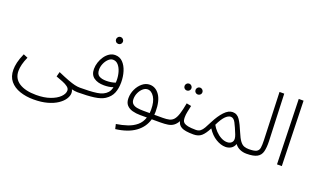

<svg xmlns="http://www.w3.org/2000/svg" viewBox="-95 -1236 3259 1989"><g transform="rotate(20 1535.0 -241.5)"><path d="M40 11Q40 -25 50 -69Q60 -113 87 -174L135 -154Q94 -63 94 6Q94 90 162 134Q230 178 350 178Q438 178 503 155Q568 132 604 96.5Q640 61 640 25Q640 2 617.5 -15.5Q595 -33 559.5 -47Q524 -61 485 -75L499 -128Q570 -97 615.5 -80Q661 -63 692.5 -55.5Q724 -48 753 -48Q767 -48 772.5 -40.5Q778 -33 778 -23Q778 -13 769.5 -4Q761 5 743 5Q731 5 711 2.5Q691 0 679 -4Q685 7 687 16.5Q689 26 689 34Q689 67 666.5 101.5Q644 136 600 165.5Q556 195 491 213Q426 231 340 231Q257 231 188.5 207.5Q120 184 80 135.5Q40 87 40 11Z M971 -610Q954 -610 943 -621Q932 -632 932 -648Q932 -663 943 -674.5Q954 -686 971 -686Q986 -686 997 -674.5Q1008 -663 1008 -648Q1008 -632 997 -621Q986 -610 971 -610Z M746 5 753 -48Q801 -48 849 -50Q897 -52 937.5 -58Q978 -64 1003 -77Q1029 -89 1048.5 -110.5Q1068 -132 1077 -172Q1054 -163 1028 -159.5Q1002 -156 976 -156Q907 -156 864.5 -186.5Q822 -217 822 -281Q822 -317 834 -354Q846 -391 867.5 -422Q889 -453 918 -472Q947 -491 982 -491Q1032 -491 1066 -456Q1100 -421 1117.5 -365Q1135 -309 1135 -245Q1135 -178 1114.5 -127.5Q1094 -77 1041 -42Q1000 -15 926 -5Q852 5 746 5ZM874 -293Q874 -244 903 -226Q932 -208 982 -208Q1037 -208 1083 -224Q1084 -237 1084 -251Q1084 -297 1071.5 -340Q1059 -383 1035 -410.5Q1011 -438 976 -438Q950 -438 926.5 -415.5Q903 -393 888.5 -360Q874 -327 874 -293Z M1242 230 1230 178Q1296 168 1352.5 149Q1409 130 1450 95.5Q1491 61 1509 5H1434Q1390 5 1350 -5.5Q1310 -16 1285.5 -43Q1261 -70 1261 -119Q1261 -170 1283 -217Q1305 -264 1342 -294.5Q1379 -325 1423 -325Q1489 -325 1531.5 -263Q1574 -201 1574 -82Q1574 -65 1572 -48H1666Q1679 -48 1685 -40.5Q1691 -33 1691 -23Q1691 -13 1682 -4Q1673 5 1659 5H1563Q1538 96 1457.5 154.5Q1377 213 1242 230ZM1453 -48H1521Q1523 -66 1523 -86Q1523 -174 1492 -223Q1461 -272 1418 -272Q1392 -272 1368 -251.5Q1344 -231 1328.5 -198Q1313 -165 1313 -128Q1313 -94 1331.5 -76.5Q1350 -59 1381.5 -53.5Q1413 -48 1453 -48Z M1923 -399Q1907 -399 1896 -410Q1885 -421 1885 -437Q1885 -452 1896 -463.5Q1907 -475 1923 -475Q1938 -475 1949.5 -463.5Q1961 -452 1961 -437Q1961 -421 1949.5 -410Q1938 -399 1923 -399ZM1802 -399Q1786 -399 1775 -410Q1764 -421 1764 -437Q1764 -452 1775 -463.5Q1786 -475 1802 -475Q1817 -475 1828.5 -463.5Q1840 -452 1840 -437Q1840 -421 1828.5 -410Q1817 -399 1802 -399Z M1659 5 1666 -48Q1708 -48 1736.5 -55Q1765 -62 1784.5 -84.5Q1804 -107 1818.5 -152Q1833 -197 1847 -274L1899 -264Q1890 -223 1883.5 -192Q1877 -161 1877 -132Q1877 -114 1880.5 -98.5Q1884 -83 1898 -72Q1912 -61 1942.5 -54.5Q1973 -48 2028 -48Q2042 -48 2048 -40.5Q2054 -33 2054 -23Q2054 -13 2044.5 -4Q2035 5 2022 5Q1927 5 1889.5 -16Q1852 -37 1845 -77Q1825 -42 1800 -24Q1775 -6 1740.5 -0.5Q1706 5 1659 5Z M2022 5 2029 -48Q2059 -48 2078 -62.5Q2097 -77 2113.5 -106Q2130 -135 2152 -179Q2191 -256 2236 -304Q2281 -352 2327 -352Q2377 -352 2407 -306.5Q2437 -261 2470 -180Q2494 -122 2515.5 -93.5Q2537 -65 2560.5 -56.5Q2584 -48 2612 -48Q2638 -48 2638 -23Q2638 -13 2629.5 -4Q2621 5 2606 5Q2566 5 2532.5 -10Q2499 -25 2477 -55Q2465 -20 2437.5 -3.5Q2410 13 2377 13Q2326 13 2271 -20Q2216 -53 2175 -117Q2142 -52 2109 -23.5Q2076 5 2022 5ZM2201 -167Q2218 -135 2246 -105.5Q2274 -76 2308 -57.5Q2342 -39 2376 -39Q2414 -39 2432 -65Q2450 -91 2429 -144Q2399 -219 2377.5 -259.5Q2356 -300 2324 -300Q2295 -299 2264.5 -267.5Q2234 -236 2201 -167Z M2606 5 2613 -48Q2671 -48 2696 -61Q2721 -74 2726 -105Q2731 -136 2729 -190L2710 -714H2762L2782 -196Q2784 -127 2772.5 -82.5Q2761 -38 2722.5 -16.5Q2684 5 2606 5Z M2942 0 2922 -714H2975L2995 0Z"/></g></svg>

Font: Noto Sans Arabic Light
Style: Regular
Weight: 300
Designer: Monotype Design Team, Nadine Chahine, Nizar Qandah and Khaled Hosny
Foundry: Monotype Imaging Inc.
Version: Version 2.012; ttfautohint (v1.8.4.7-5d5b)